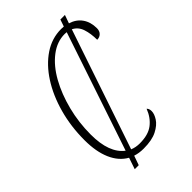

<svg xmlns="http://www.w3.org/2000/svg" viewBox="-242 -846 984 984"><g transform="rotate(-45 249.5 -354.0)"><path d="M125 52 146 -10Q98 -37 73 -94.5Q48 -152 48 -235Q48 -334 72.5 -422.5Q97 -511 140.5 -578.5Q184 -646 241.5 -684.5Q299 -723 366 -723Q376 -723 385 -722L398 -760H431L415 -715Q455 -703 477 -672Q499 -641 499 -596Q499 -576 487.5 -564.5Q476 -553 458 -553Q458 -598 446.5 -633Q435 -668 404 -683L184 -33Q208 -23 237 -23Q299 -23 334 -50Q369 -77 387 -124Q391 -121 394 -114Q397 -107 397 -97Q397 -77 381 -52Q365 -27 329 -8.5Q293 10 232 10Q199 10 172 1L154 52ZM91 -233Q91 -99 159 -48L375 -691Q369 -692 361 -692Q305 -692 255.5 -654Q206 -616 169.5 -550.5Q133 -485 112 -402.5Q91 -320 91 -233Z"/></g></svg>

Font: Noto Serif ExtraCondensed ExtraLight
Style: Italic
Weight: 200
Width: 2
Italic angle: -12°
Designer: Monotype Design Team
Foundry: Monotype Imaging Inc.
Version: Version 2.014; ttfautohint (v1.8.4.7-5d5b)